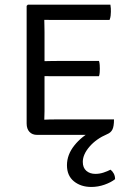

<svg xmlns="http://www.w3.org/2000/svg" viewBox="-20 -562 542 800"><path d="M91 -537.5 96 -542.5H164.5V-481Q164.5 -471.5 165 -458Q165.5 -444.5 165.5 -428.5V-99Q165.5 -89.5 165 -78.8Q164.5 -68 164.5 -62.5V0H134.5Q114.5 0 102.8 -12.5Q91 -25 91 -47.5ZM392.5 -308Q395 -300 395.5 -291Q396 -282 396 -276Q396 -269.5 395.5 -260.8Q395 -252 392.5 -244.5H219Q209 -244.5 195.2 -244.5Q181.5 -244.5 166.8 -244.8Q152 -245 139 -245.5V-307Q152 -307 166.8 -307.2Q181.5 -307.5 195.2 -307.8Q209 -308 219 -308ZM440 -542.5Q441.5 -534.5 441.8 -526.8Q442 -519 442 -512.5Q442 -506 441 -496.8Q440 -487.5 436.5 -479H219Q209 -479 195.2 -479Q181.5 -479 166.8 -479.2Q152 -479.5 139 -480V-542.5ZM455 -64.5Q455 -35 448.2 -22Q441.5 -9 426.5 -3Q417 0 405.5 0H140V-61.5Q151 -62.5 162.5 -63.2Q174 -64 187.8 -64.2Q201.5 -64.5 220.5 -64.5ZM440.5 145Q448.5 151 454 161.2Q459.5 171.5 459.5 184.5Q442.5 198 415.5 207.5Q388.5 217 360.5 217Q317 217 288 193.5Q259 170 259 126.5Q259 82.5 290 43.8Q321 5 367 -17.5L426.5 -3Q381 16.5 353 49Q325 81.5 325 112.5Q325 137 339.8 149.8Q354.5 162.5 377.5 162.5Q395 162.5 411.5 157Q428 151.5 440.5 145Z"/></svg>

Font: Signika SC
Style: Regular
Weight: 300
Designer: Anna Giedryś
Foundry: Anna Giedryś
Version: Version 2.000